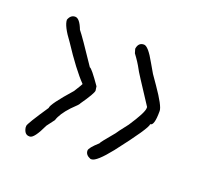

<svg xmlns="http://www.w3.org/2000/svg" viewBox="-79 -634 658 597"><g transform="rotate(20 250.0 -335.5)"><path d="M272 -135.3Q254.4 -142.1 254.4 -156.7Q254.4 -166 281.7 -190.4Q281.7 -193.8 318.4 -237.3Q318.4 -238.8 347.7 -276.4Q382.3 -328.6 382.3 -343.3V-347.2Q317.4 -445.8 317.4 -448.2Q306.2 -469.2 289.6 -491.2L285.6 -504.9Q288.6 -526.4 307.1 -526.4Q321.3 -526.4 346.2 -481.4L364.3 -450.2L385.7 -419.4Q423.3 -365.2 423.3 -349.1V-347.2Q423.3 -300.3 409.7 -300.3Q410.2 -286.6 332.5 -186.5Q292 -135.7 275.9 -135.3ZM68.8 -136.2Q53.2 -136.2 49.3 -157.7V-163.6Q49.3 -170.9 95.7 -239.7Q95.7 -252.9 151.9 -316.4Q169.4 -344.2 169.4 -345.7Q135.3 -380.9 86.9 -454.6Q55.2 -496.6 55.2 -517.1Q61.5 -534.7 76.7 -534.7Q91.3 -534.7 104 -501.5Q118.2 -484.4 172.9 -402.3Q178.7 -402.3 212.4 -354L214.4 -340.3Q214.4 -331.1 183.6 -287.1Q183.6 -283.7 160.2 -261.7Q133.8 -233.4 127 -210.9L107.9 -185.5Q85 -136.2 70.8 -136.2Z"/></g></svg>

Font: CEF Fonts CJK Mono
Style: Regular
Weight: 400
Designer: PartyBoss (派对大魔王)
Version: Release 2.25